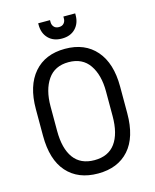

<svg xmlns="http://www.w3.org/2000/svg" viewBox="-131 -980 875 1083"><g transform="rotate(-15 306.0 -439.0)"><path d="M60 -428Q60 -564 125 -639Q190 -714 306 -714Q422 -714 487 -639Q552 -564 552 -428V-272Q552 -132 487 -59Q422 14 306 14Q190 14 125 -59Q60 -132 60 -272ZM306 -64Q387 -64 427.5 -119.5Q468 -175 468 -278V-422Q468 -518 427.5 -577Q387 -636 306 -636Q225 -636 184.5 -577Q144 -518 144 -422V-278Q144 -175 184.5 -119.5Q225 -64 306 -64ZM414 -892V-882Q414 -834 385 -804Q356 -774 306 -774Q256 -774 227 -804Q198 -834 198 -882V-892H267V-880Q267 -864 277 -852.5Q287 -841 306 -841Q325 -841 335 -852.5Q345 -864 345 -880V-892Z"/></g></svg>

Font: Space Mono
Style: Regular
Weight: 400
Monospace: yes
Designer: Colophon Foundry / Benjamin Critton
Foundry: Colophon Foundry
Version: Version 1.000;PS 1.003;hotconv 1.0.81;makeotf.lib2.5.63406